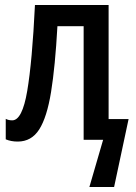

<svg xmlns="http://www.w3.org/2000/svg" viewBox="-20 -560 545 769"><path d="M415 -83H495L437 189H338L393 0H315V-455H210Q201 -293 184.5 -191.5Q168 -90 137 -41.5Q106 7 51 7Q24 7 3 -2V-84Q14 -78 29 -78Q69 -78 89 -195.5Q109 -313 120 -540H415Z"/></svg>

Font: Avrile Sans Condensed Medium
Style: Regular
Weight: 500
Width: 3
Designer: Monotype Design Team
Foundry: Monotype Imaging Inc.
Version: Version 2.001;September 10, 2019;FontCreator 11.5.0.2425 64-